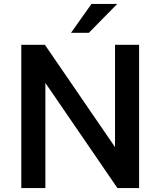

<svg xmlns="http://www.w3.org/2000/svg" viewBox="-20 -949 810 969"><path d="M560.5 -723H682V0H572.5L209 -530.5V0H87.5V-723H206.5L560.5 -206.5ZM441.5 -929H571.5L428.5 -783.5H338.5Z"/></svg>

Font: Public Sans SemiBold
Style: Regular
Weight: 600
Designer: The Public Sans Project Authors: Dan O. Williams and USWDS (Libre Franklin designed by Pablo Impallari and Rodrigo Fuenz
Version: Version 1.007